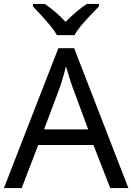

<svg xmlns="http://www.w3.org/2000/svg" viewBox="-20 -964 679 984"><path d="M545 0 459 -221H176L91 0H0L279 -717H360L638 0ZM352 -517Q349 -525 342 -546Q335 -567 328.5 -589.5Q322 -612 318 -624Q313 -604 307.5 -583.5Q302 -563 296.5 -546Q291 -529 287 -517L206 -301H432ZM272 -784Q259 -807 237 -833.5Q215 -860 191 -886Q167 -912 149 -931V-944H209Q235 -927 263 -903Q291 -879 316 -852Q343 -879 371 -903Q399 -927 425 -944H487V-931Q468 -912 443.5 -886Q419 -860 396.5 -833.5Q374 -807 362 -784Z"/></svg>

Font: Noto Sans Meetei Mayek
Style: Regular
Weight: 400
Designer: Monotype Design Team and Neelakash Kshetrimayum
Foundry: Monotype Imaging Inc.
Version: Version 2.002